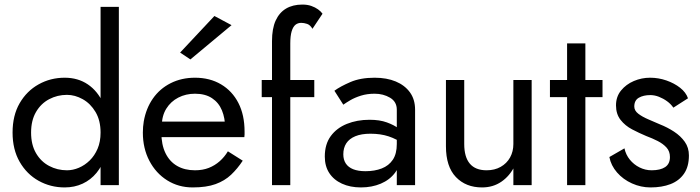

<svg xmlns="http://www.w3.org/2000/svg" viewBox="-20 -810 3064 840"><path d="M420 -780V0H500V-780ZM35 -230Q35 -156 66 -102Q97 -48 149 -19Q201 10 263 10Q306 10 341.5 -6.5Q377 -23 402.5 -54Q428 -85 442 -129.5Q456 -174 456 -230Q456 -305 431.5 -358.5Q407 -412 364 -441Q321 -470 263 -470Q201 -470 149 -441Q97 -412 66 -358.5Q35 -305 35 -230ZM116 -230Q116 -283 137.5 -320Q159 -357 195 -376Q231 -395 273 -395Q308 -395 342 -376Q376 -357 398 -320Q420 -283 420 -230Q420 -190 407 -159.5Q394 -129 372.5 -108Q351 -87 325 -76Q299 -65 273 -65Q231 -65 195 -84Q159 -103 137.5 -140Q116 -177 116 -230Z M666 -210H1049L1029 -278H666ZM965 -250V-230L1049 -210Q1050 -216 1050 -222Q1050 -228 1050 -234Q1050 -307 1023 -359.5Q996 -412 947 -441Q898 -470 833 -470Q774 -470 726.5 -446Q679 -422 649 -379Q619 -336 609 -279Q607 -267 606 -255Q605 -243 605 -230Q605 -161 633.5 -106.5Q662 -52 711.5 -21Q761 10 823 10Q883 10 923 -4.5Q963 -19 991 -45.5Q1019 -72 1042 -107L977 -148Q962 -123 941 -104.5Q920 -86 893.5 -75.5Q867 -65 833 -65Q788 -65 755 -84Q722 -103 704 -140Q686 -177 686 -230L688 -260Q688 -303 707.5 -334.5Q727 -366 760 -383Q793 -400 833 -400Q878 -400 907.5 -380.5Q937 -361 951 -327Q965 -293 965 -250ZM993 -700 918 -740 768 -580 813 -550Z M1125 -460V-385H1355V-460ZM1347 -684 1391 -750Q1384 -760 1371.5 -769Q1359 -778 1342 -784Q1325 -790 1303 -790Q1261 -790 1231.5 -772.5Q1202 -755 1186 -720Q1170 -685 1170 -630V0H1250V-620Q1250 -653 1256 -673Q1262 -693 1272.5 -701.5Q1283 -710 1298 -710Q1310 -710 1323.5 -705.5Q1337 -701 1347 -684Z M1482 -135Q1482 -163 1495 -183Q1508 -203 1534.5 -214Q1561 -225 1601 -225Q1645 -225 1680 -213.5Q1715 -202 1749 -178V-225Q1742 -234 1723 -248.5Q1704 -263 1672.5 -274.5Q1641 -286 1597 -286Q1542 -286 1497.5 -268Q1453 -250 1427 -214.5Q1401 -179 1401 -125Q1401 -83 1420.5 -53Q1440 -23 1476 -6.5Q1512 10 1559 10Q1607 10 1646 -6.5Q1685 -23 1708.5 -54.5Q1732 -86 1732 -130L1716 -180Q1716 -137 1698.5 -111Q1681 -85 1650 -73Q1619 -61 1579 -61Q1547 -61 1525.5 -69.5Q1504 -78 1493 -94.5Q1482 -111 1482 -135ZM1482 -352Q1493 -360 1512.5 -371.5Q1532 -383 1559 -391.5Q1586 -400 1619 -400Q1657 -400 1686.5 -382.5Q1716 -365 1716 -330V0H1796V-330Q1796 -375 1773.5 -406Q1751 -437 1711.5 -453.5Q1672 -470 1619 -470Q1557 -470 1513 -451Q1469 -432 1443 -413Z M2226 0H2306V-460H2226ZM2011 -180V-460H1931V-170Q1931 -81 1974.5 -35.5Q2018 10 2089 10Q2137 10 2173.5 -15Q2210 -40 2231 -82.5Q2252 -125 2252 -180H2226Q2226 -147 2211.5 -121Q2197 -95 2170.5 -80Q2144 -65 2109 -65Q2060 -65 2035.5 -94Q2011 -123 2011 -180Z M2386 -460V-385H2616V-460ZM2461 -620V0H2541V-620Z M2712 -161 2646 -123Q2653 -86 2679.5 -55.5Q2706 -25 2745 -7.5Q2784 10 2826 10Q2876 10 2913.5 -4.5Q2951 -19 2972.5 -50Q2994 -81 2994 -130Q2994 -164 2976 -189.5Q2958 -215 2929 -234Q2900 -253 2867 -266Q2842 -277 2816 -288Q2790 -299 2772.5 -312.5Q2755 -326 2755 -344Q2755 -371 2775 -382.5Q2795 -394 2825 -394Q2844 -394 2863 -386.5Q2882 -379 2898.5 -367Q2915 -355 2926 -339L2990 -380Q2981 -406 2955.5 -426Q2930 -446 2895.5 -458Q2861 -470 2824 -470Q2787 -470 2753 -455.5Q2719 -441 2697 -414Q2675 -387 2675 -349Q2675 -311 2695 -285.5Q2715 -260 2745.5 -244Q2776 -228 2807 -215Q2834 -205 2857.5 -193Q2881 -181 2896 -164.5Q2911 -148 2911 -123Q2911 -93 2890 -79Q2869 -65 2831 -65Q2803 -65 2778 -77.5Q2753 -90 2735.5 -111.5Q2718 -133 2712 -161Z"/></svg>

Font: Jost* Book
Style: Regular
Weight: 400
Version: Version 3.000